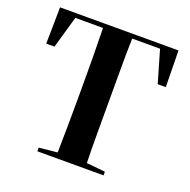

<svg xmlns="http://www.w3.org/2000/svg" viewBox="-129 -866 973 984"><g transform="rotate(20 357.0 -373.5)"><path d="M588 -716H436Q434 -632 434 -553.5Q434 -475 434 -395V-352Q434 -275 434 -197Q434 -119 436 -37L538 -27V-7H177V-27L277 -37Q280 -197 280 -351V-395Q280 -474 279.5 -553Q279 -632 277 -716H126L76 -541H31L34 -740H680L683 -541H639Z"/></g></svg>

Font: XinYuGongZhangJiaSongA
Style: Regular
Weight: 900
Designer: XinYuGong
Foundry: Adobe Systems Incorporated
Version: Version 1.00